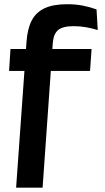

<svg xmlns="http://www.w3.org/2000/svg" viewBox="-20 -696 486 888"><path d="M22 -368 28.5 -469.5H403.5L396.5 -368ZM432 -557Q404.5 -565.5 377.2 -570.2Q350 -575 320.5 -575Q270 -575 248.5 -556.8Q227 -538.5 224 -495L177 172H54.5L102.5 -501Q106.5 -562 126.5 -600.8Q146.5 -639.5 186.5 -658Q226.5 -676.5 291 -676.5Q330 -676.5 363 -670Q396 -663.5 426.5 -652.5Z"/></svg>

Font: Anek Latin SemiBold
Style: Regular
Weight: 600
Designer: Yesha Goshar
Foundry: Ek Type
Version: Version 1.003